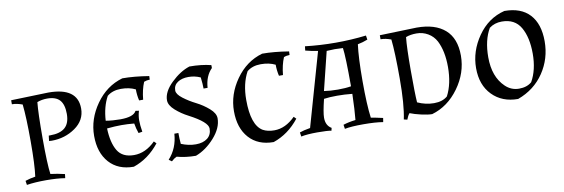

<svg xmlns="http://www.w3.org/2000/svg" viewBox="-46 -844 3454 1175"><g transform="rotate(-10 1681.5 -256.5)"><path d="M43 -519 275 -526Q456 -526 456 -395Q456 -322 391.5 -277Q327 -232 245 -232Q233 -232 228 -233L232 -266H241Q303 -266 333.5 -293Q364 -320 364 -378Q364 -436 339.5 -463.5Q315 -491 261 -491Q228 -491 199 -480Q192 -414 192 -256Q192 -98 201 -33Q243 -28 289 -17L286 8Q237 0 168 0Q99 0 48 8L44 -18Q74 -28 107 -33Q117 -103 117 -251.5Q117 -400 108 -481Q73 -494 43 -494Z M859 -119 873 -105Q806 -20 712 12Q615 12 560 -49.5Q505 -111 505 -215.5Q505 -320 570 -412Q635 -504 736 -533Q809 -533 901 -518L900 -496Q881 -496 864 -489Q845 -444 839 -382H814Q806 -416 806 -452Q768 -471 716 -471Q664 -471 630 -443Q596 -381 591 -295Q633 -288 681 -288Q764 -288 781 -323L802 -320Q793 -290 793 -261Q793 -232 800 -190L776 -186Q765 -216 760 -248Q720 -252 680.5 -252Q641 -252 591 -247Q594 -158 624 -108Q654 -58 726 -58Q798 -58 859 -119Z M1209 -138Q1209 -178 1096 -237Q1053 -259 1017.5 -290.5Q982 -322 982 -353Q982 -406 1038 -460Q1094 -514 1153 -533Q1227 -533 1287 -518V-500Q1245 -458 1240 -385H1215Q1215 -413 1210 -455Q1175 -471 1135 -471Q1095 -471 1068.5 -453.5Q1042 -436 1042 -403Q1042 -380 1077.5 -353Q1113 -326 1155 -305Q1197 -284 1232.5 -253Q1268 -222 1268 -191Q1268 -131 1215 -71.5Q1162 -12 1098 12Q1035 12 980 -3Q964 4 947 20L929 7Q985 -54 991 -144H1016Q1016 -109 1019 -76Q1065 -57 1110 -57Q1155 -57 1182 -78Q1209 -99 1209 -138Z M1598 -58Q1667 -58 1728 -119L1742 -105Q1675 -20 1581 12Q1484 12 1429 -49.5Q1374 -111 1374 -215.5Q1374 -320 1439 -412Q1504 -504 1605 -533Q1678 -533 1770 -518L1769 -496Q1750 -496 1733 -489Q1714 -444 1708 -382H1683Q1675 -416 1675 -452Q1637 -471 1585 -471Q1533 -471 1499 -443Q1460 -372 1460 -271Q1460 -114 1527 -74Q1556 -58 1598 -58Z M1871 -532Q1965 -521 2061 -521Q2157 -521 2250 -532L2254 -506Q2224 -494 2192 -488Q2181 -406 2181 -260Q2181 -114 2192 -32Q2212 -29 2266 -17L2262 8Q2214 0 2139 0Q2064 0 2024 8L2020 -18Q2054 -29 2097 -34Q2103 -92 2106 -195Q2059 -200 2012 -200Q1965 -200 1930 -195Q1910 -113 1910 -81Q1910 -32 1945 -12L1941 5Q1918 0 1854 0Q1790 0 1753 8L1749 -18Q1773 -27 1815 -34L1945 -490Q1901 -497 1868 -506ZM1938 -242Q1977 -236 2024.5 -236Q2072 -236 2106 -242Q2106 -427 2098 -481Q2064 -483 2047.5 -483Q2031 -483 1997 -481Z M2334 -519 2564 -526Q2678 -526 2739.5 -472Q2801 -418 2801 -310.5Q2801 -203 2733.5 -110Q2666 -17 2566 12Q2540 12 2498.5 2.5Q2457 -7 2430 -18Q2419 -5 2410 19L2389 14Q2408 -75 2408 -237.5Q2408 -400 2399 -481Q2365 -494 2334 -494ZM2490 -480Q2483 -415 2483 -272.5Q2483 -130 2487 -75Q2537 -52 2589.5 -52Q2642 -52 2673 -79Q2711 -151 2711 -256Q2711 -354 2678 -419Q2660 -453 2627.5 -472Q2595 -491 2556.5 -491Q2518 -491 2490 -480Z M3110 -533Q3213 -533 3267 -474.5Q3321 -416 3321 -308Q3321 -200 3262.5 -113Q3204 -26 3100 12Q3001 12 2940 -50.5Q2879 -113 2879 -218Q2879 -323 2943 -415Q3007 -507 3110 -533ZM3083 -472Q3038 -472 3005 -447Q2964 -377 2964 -271Q2964 -149 3032 -84Q3068 -49 3117 -49Q3166 -49 3196 -75Q3236 -145 3236 -246Q3236 -347 3200 -409.5Q3164 -472 3083 -472Z"/></g></svg>

Font: Almendra SC
Style: Regular
Weight: 400
Designer: Ana Sanfelippo
Foundry: Ana Sanfelippo
Version: Version 1.002